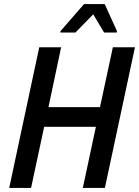

<svg xmlns="http://www.w3.org/2000/svg" viewBox="-20 -919 680 939"><path d="M25 0 172 -688H279L217 -395H469L532 -688H640L493 0H385L449 -299H196L132 0ZM275 -760 276 -767 391 -899H492L552 -767L551 -760H489L436 -849L349 -760Z"/></svg>

Font: Saira SemiCondensed Medium
Style: Italic
Weight: 500
Width: 4
Italic angle: -12°
Designer: Hector Gatti with collaboration of the Omnibus-Type team
Foundry: Omnibus-Type
Version: Version 1.101